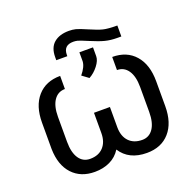

<svg xmlns="http://www.w3.org/2000/svg" viewBox="-131 -877 1030 1022"><g transform="rotate(-20 384.0 -366.5)"><path d="M532.2 -533.2Q614.3 -533.2 661.1 -479.7Q708 -426.3 708 -331.5V-190.4Q708 -96.2 661.1 -43Q614.3 10.3 532.2 10.3Q430.7 10.3 384.3 -62.5Q361.3 -25.9 323.2 -7.8Q285.2 10.3 237.3 10.3Q157.7 10.3 110.6 -40.5Q63.5 -91.3 61.5 -182.6V-332Q61.5 -426.3 108.4 -479.7Q155.3 -533.2 237.3 -533.2V-459Q197.3 -459 174.6 -425.8Q151.9 -392.6 151.9 -332V-190.4Q151.9 -130.4 174.3 -96.9Q196.8 -63.5 237.3 -63.5Q285.2 -63.5 312.3 -92.8Q339.4 -122.1 339.4 -172.4V-287.1H429.7V-170.9Q430.2 -120.6 457.5 -92Q484.9 -63.5 532.2 -63.5Q571.8 -63.5 594.5 -96.7Q617.2 -129.9 617.2 -190.9V-332Q617.2 -392.6 594.5 -425.8Q571.8 -459 532.2 -459ZM615.2 -681.2V-619.1H593.8Q555.2 -619.1 524.4 -627Q493.7 -634.8 446.8 -654.8Q399.9 -674.8 388.2 -677.5Q376.5 -680.2 364.7 -680.2Q309.1 -680.2 309.1 -626V-618.7H246.6V-636.2Q246.6 -689.9 277.6 -716.3Q308.6 -742.7 362.8 -742.7Q382.8 -742.7 400.9 -738.3Q418.9 -733.9 463.6 -714.4Q508.3 -694.8 534.9 -688Q561.5 -681.2 615.2 -681.2ZM343.3 -496.6Q375 -534.7 376.5 -565.4V-616.2H453.6V-566.4Q453.6 -542 431.4 -513.4Q409.2 -484.9 380.4 -469.2Z"/></g></svg>

Font: RobotoInd
Style: Regular
Weight: 400
Designer: Google
Version: Version 2.001101; 2014